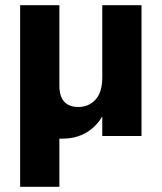

<svg xmlns="http://www.w3.org/2000/svg" viewBox="-20 -520 619 734"><path d="M371 -500H521V0H371V-75Q347 -34 308 -12Q269 10 219 10H207V194H57V-500H207V-193Q207 -111 280 -111Q319 -111 345 -139Q371 -167 371 -224Z"/></svg>

Font: CBA Beacon Sans Extra Bold
Style: Regular
Weight: 800
Designer: Wei Huang
Foundry: Wei Huang
Version: Version 1.002